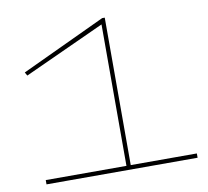

<svg xmlns="http://www.w3.org/2000/svg" viewBox="-78 -794 956 881"><g transform="rotate(-10 399.5 -353.5)"><path d="M69 0V-20H445V-679L69 -507L60 -523L453 -707H465V-20H773V0Z"/></g></svg>

Font: Georama Extended Thin
Style: Regular
Weight: 100
Width: 7
Designer: Jean-Baptiste Levee
Foundry: Production Type
Version: Version 1.000